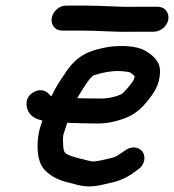

<svg xmlns="http://www.w3.org/2000/svg" viewBox="-20 -677 620 684"><path d="M255 -327.2C263.5 -342.5 273.9 -358.3 290.6 -383.7C302.3 -401 311.6 -407.8 315.7 -409.4C343.3 -418.1 384 -426.7 416.8 -423.2C449 -419.4 440.4 -421.2 459.5 -406.2C459.6 -405.4 459.4 -400.3 456.4 -392.6C453.4 -384.9 421.8 -347 413.7 -341.9C396.5 -333.6 369.1 -326 340.3 -326C311.6 -326 284.5 -326.4 255 -327.2ZM326.3 -237C348.7 -237 370.3 -239.6 390.1 -244.9C438.4 -257.4 468.6 -272.7 503.3 -314.3C527.7 -345.2 549.5 -374 550.2 -422.5C550.7 -462 517 -485.5 495.8 -497.1C465 -514.4 410.3 -516 366.1 -509.7C303.4 -498.6 259.1 -483.7 217.7 -424.7C193.5 -388.5 179.5 -369 163.7 -334.9C162.9 -335.1 160.8 -335.8 159 -336.4C152.5 -346.4 131.8 -365.5 101.6 -349.7C64.9 -330.5 73.9 -294.5 80.4 -281.1C90.5 -260.5 111.3 -251.9 131.1 -247.5C120.6 -218.6 112.2 -189 114.1 -143.9C115.9 -112.9 123.5 -87 140.6 -70.2C164 -45.8 195.4 -32.7 232.2 -24.7C260 -17.1 288.2 -7.4 334.2 -16.6C373.2 -26 407.9 -29.3 448.2 -56.3L471.5 -73C495.4 -88.4 499.1 -116.8 489.9 -133.1C480.5 -149.6 455.5 -160.3 428.7 -143.1L404.8 -126.9C394.7 -120 385.8 -116.2 377.6 -114.4C352 -109 320.5 -99.2 304.6 -102.4C281.2 -108.1 250.6 -114.9 230.1 -122.4C210.4 -131.2 206.4 -132.7 205 -162.2C203.7 -182.2 205.2 -195.5 205.6 -196.8C210.2 -210.2 214.7 -224.6 219.6 -239.6C252.6 -238.4 290.8 -237 326.3 -237ZM201.3 -568H274.3C332.8 -568 392.1 -562 457.1 -564H527.7C550.7 -564 575.5 -582 579.6 -608C583.5 -632.8 566.5 -653 541.7 -653H470.2C409.8 -651 350.4 -657 288.3 -657H215.3C189.2 -657 167.8 -635 164.2 -612C160.4 -587.7 177 -568 201.3 -568Z"/></svg>

Font: Just Breathe
Style: BdObl3
Weight: 400
Foundry: Cannot Into Space Fonts
Version: Version 0.72